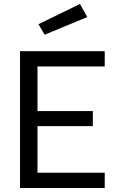

<svg xmlns="http://www.w3.org/2000/svg" viewBox="-20 -948 593 968"><path d="M81 0V-690H508V-613H169V-388H448V-312H169V-77H508V0ZM205 -773 174 -826 383 -928 420 -862Z"/></svg>

Font: Cairo Play Medium
Style: Regular
Weight: 500
Version: Version 3.119